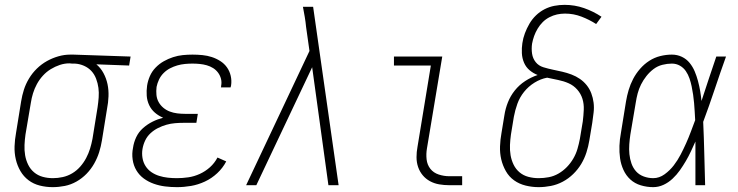

<svg xmlns="http://www.w3.org/2000/svg" viewBox="-20 -763 3040 791"><path d="M197 8Q170 8 144 1.5Q118 -5 97.5 -20.5Q77 -36 64 -58.5Q51 -81 45 -107Q39 -133 40 -160.5Q41 -188 46 -215L67 -345Q71 -370 78.5 -393.5Q86 -417 99.5 -439.5Q113 -462 132 -480.5Q151 -499 173.5 -511.5Q196 -524 220.5 -531Q245 -538 269 -538Q272 -538 275.5 -538Q279 -538 283 -538L518 -530L512 -493L377 -498Q395 -483 406.5 -461.5Q418 -440 423 -416Q428 -392 427 -366Q426 -340 421 -315L400 -185Q396 -160 388.5 -136Q381 -112 368 -89Q355 -66 336.5 -47Q318 -28 295 -15Q272 -2 247 3Q222 8 197 8ZM198 -29Q218 -29 238.5 -33.5Q259 -38 277.5 -49Q296 -60 310.5 -76.5Q325 -93 335 -112Q345 -131 351 -150.5Q357 -170 361 -191L382 -321Q385 -341 386.5 -361.5Q388 -382 385.5 -401Q383 -420 376 -438.5Q369 -457 356.5 -470.5Q344 -484 326 -492Q308 -500 288 -501H277Q274 -501 271.5 -501.5Q269 -502 266 -502Q246 -502 226.5 -495.5Q207 -489 189 -478Q171 -467 156.5 -451Q142 -435 132 -416.5Q122 -398 116 -378.5Q110 -359 107 -339L85 -209Q82 -188 81 -166Q80 -144 83.5 -123.5Q87 -103 96 -84.5Q105 -66 120.5 -53Q136 -40 156 -34.5Q176 -29 198 -29Z M709 8Q684 8 660 5Q636 2 613.5 -6Q591 -14 572.5 -27.5Q554 -41 542 -61Q530 -81 526.5 -105.5Q523 -130 528 -154Q531 -176 541 -197.5Q551 -219 569 -235Q587 -251 608 -261.5Q629 -272 652 -278Q633 -286 618 -299Q603 -312 594.5 -330Q586 -348 584.5 -368.5Q583 -389 586 -410Q589 -430 597.5 -449.5Q606 -469 621 -484.5Q636 -500 654.5 -510.5Q673 -521 693 -527.5Q713 -534 733 -536Q753 -538 773 -538Q794 -538 814 -536Q834 -534 852.5 -528Q871 -522 887.5 -511.5Q904 -501 915 -485.5Q926 -470 930.5 -450.5Q935 -431 932 -411Q931 -409 931 -407Q931 -405 930 -403H890Q891 -405 891 -406Q891 -407 891 -409Q894 -424 890.5 -438Q887 -452 878.5 -463.5Q870 -475 858 -482.5Q846 -490 832 -494Q818 -498 803 -499.5Q788 -501 773 -501Q758 -501 742 -499.5Q726 -498 710.5 -493.5Q695 -489 680.5 -481.5Q666 -474 654 -462Q642 -450 635 -435Q628 -420 625 -405Q623 -388 624.5 -372Q626 -356 633.5 -342.5Q641 -329 653 -319Q665 -309 679.5 -303.5Q694 -298 710 -296Q726 -294 742 -294H795L789 -257H736Q719 -257 701 -255.5Q683 -254 665.5 -249Q648 -244 631 -235.5Q614 -227 600 -214Q586 -201 578 -184Q570 -167 567 -149Q564 -131 567 -112.5Q570 -94 579.5 -79Q589 -64 603.5 -54Q618 -44 635.5 -38.5Q653 -33 671.5 -31Q690 -29 709 -29Q732 -29 756 -32.5Q780 -36 803 -46.5Q826 -57 845 -74Q864 -91 876 -114L912 -98Q898 -71 875 -49.5Q852 -28 824 -15Q796 -2 767 3Q738 8 709 8Z M994 0 1255 -553 1241 -652Q1239 -673 1235.5 -693.5Q1232 -714 1228 -735H1270L1375 0H1333L1266 -486L1036 0Z M1831 0Q1810 0 1789.5 -3.5Q1769 -7 1751.5 -16.5Q1734 -26 1721.5 -41Q1709 -56 1702.5 -75Q1696 -94 1696 -115.5Q1696 -137 1700 -158L1755 -493H1603V-530H1802L1739 -152Q1735 -129 1737.5 -106.5Q1740 -84 1753 -67.5Q1766 -51 1787.5 -44Q1809 -37 1831 -37H1884V0Z M2199 8Q2172 8 2145.5 1.5Q2119 -5 2098 -20Q2077 -35 2064 -58Q2051 -81 2045 -106.5Q2039 -132 2040 -160Q2041 -188 2046 -215L2058 -288Q2062 -315 2072.5 -341.5Q2083 -368 2101 -390.5Q2119 -413 2143.5 -429Q2168 -445 2195 -454Q2177 -461 2162 -473.5Q2147 -486 2139 -504.5Q2131 -523 2130 -544Q2129 -565 2132 -585Q2135 -606 2142.5 -626Q2150 -646 2161 -665Q2172 -684 2188 -699.5Q2204 -715 2223.5 -725Q2243 -735 2264 -739Q2285 -743 2306 -743Q2348 -743 2386.5 -729.5Q2425 -716 2458 -694L2436 -664Q2408 -682 2375.5 -694.5Q2343 -707 2308 -707Q2291 -707 2275 -703.5Q2259 -700 2243.5 -692Q2228 -684 2216 -672Q2204 -660 2195 -645Q2186 -630 2180.5 -614.5Q2175 -599 2172 -583Q2169 -562 2172 -542Q2175 -522 2187 -507Q2199 -492 2218.5 -486Q2238 -480 2257.5 -476Q2277 -472 2296.5 -467.5Q2316 -463 2334.5 -456Q2353 -449 2369 -438Q2385 -427 2397 -412Q2409 -397 2416 -378.5Q2423 -360 2425.5 -340Q2428 -320 2425.5 -299Q2423 -278 2420 -257L2408 -185Q2404 -160 2396 -135Q2388 -110 2374.5 -87.5Q2361 -65 2341.5 -46Q2322 -27 2298.5 -14.5Q2275 -2 2249.5 3Q2224 8 2199 8ZM2199 -29Q2220 -29 2241 -33Q2262 -37 2281 -48Q2300 -59 2315.5 -75Q2331 -91 2342 -110Q2353 -129 2359 -149.5Q2365 -170 2369 -191L2381 -263Q2384 -287 2385 -311Q2386 -335 2379.5 -356Q2373 -377 2358 -394Q2343 -411 2322.5 -420Q2302 -429 2279.5 -433.5Q2257 -438 2234 -443Q2207 -438 2182 -422.5Q2157 -407 2139 -384.5Q2121 -362 2111.5 -335.5Q2102 -309 2097 -282L2085 -209Q2082 -188 2081 -166Q2080 -144 2083.5 -123.5Q2087 -103 2096 -84.5Q2105 -66 2120.5 -53Q2136 -40 2156.5 -34.5Q2177 -29 2199 -29Z M2671 8Q2645 8 2620 0.5Q2595 -7 2577 -23.5Q2559 -40 2548.5 -63Q2538 -86 2534.5 -111Q2531 -136 2532 -162.5Q2533 -189 2538 -215L2559 -345Q2563 -369 2570 -392.5Q2577 -416 2588.5 -438Q2600 -460 2617 -479.5Q2634 -499 2655 -512.5Q2676 -526 2700 -532Q2724 -538 2748 -538Q2770 -538 2789 -529Q2808 -520 2821 -504Q2834 -488 2842 -469Q2850 -450 2855.5 -429.5Q2861 -409 2864.5 -388.5Q2868 -368 2870 -347Q2885 -392 2900 -438Q2915 -484 2931 -530H2971Q2947 -463 2924.5 -395.5Q2902 -328 2877 -261Q2880 -196 2881.5 -130.5Q2883 -65 2885 0H2845Q2845 -45 2845 -90Q2845 -135 2845 -180Q2836 -160 2826.5 -139.5Q2817 -119 2805.5 -99.5Q2794 -80 2781 -61.5Q2768 -43 2751 -27Q2734 -11 2713.5 -1.5Q2693 8 2671 8ZM2671 -29Q2696 -29 2718 -45Q2740 -61 2756 -82Q2772 -103 2784 -126Q2796 -149 2806.5 -172.5Q2817 -196 2826 -220Q2835 -244 2844 -268Q2843 -286 2842 -303.5Q2841 -321 2839.5 -338.5Q2838 -356 2835.5 -373Q2833 -390 2829.5 -407Q2826 -424 2820.5 -440Q2815 -456 2805.5 -470Q2796 -484 2781 -492.5Q2766 -501 2748 -501Q2729 -501 2709 -496Q2689 -491 2672.5 -478.5Q2656 -466 2643 -449.5Q2630 -433 2621 -415Q2612 -397 2607 -378Q2602 -359 2599 -339L2577 -209Q2574 -189 2572.5 -168.5Q2571 -148 2573 -128Q2575 -108 2581.5 -89.5Q2588 -71 2600.5 -57Q2613 -43 2632 -36Q2651 -29 2671 -29Z"/></svg>

Font: Iosevka Slab Extralight
Style: Italic
Weight: 200
Italic angle: -9°
Monospace: yes
Designer: Belleve Invis
Foundry: Belleve Invis
Version: Version 11.1.1; ttfautohint (v1.8.3)